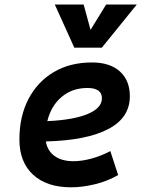

<svg xmlns="http://www.w3.org/2000/svg" viewBox="-20 -796 626 826"><path d="M295.9 -102.5Q332.5 -102.5 374.3 -114Q416 -125.5 454.6 -146L488.3 -43Q441.4 -16.1 387.9 -3.2Q334.5 9.8 285.6 9.8Q181.2 9.8 122.3 -44.4Q63.5 -98.6 63.5 -195.8Q63.5 -295.4 102.5 -370.1Q141.6 -444.8 211.7 -486.1Q281.7 -527.3 375.5 -527.3Q452.6 -527.3 495.6 -488.8Q538.6 -450.2 538.6 -381.8Q538.6 -289.1 445.3 -240.5Q352.1 -191.9 177.2 -187.5Q184.1 -147 214.8 -124.8Q245.6 -102.5 295.9 -102.5ZM183.6 -274.9Q294.9 -279.8 356.7 -305.4Q418.5 -331.1 418.5 -373Q418.5 -417.5 356 -417.5Q291 -417.5 245.4 -379.2Q199.7 -340.8 183.6 -274.9ZM299.8 -590.8 215.8 -776.4H339.8L369.6 -667.5L436.5 -776.4H568.4L418 -590.8Z"/></svg>

Font: Cascadia Code PL SemiBold
Style: Italic
Weight: 600
Italic angle: -10°
Monospace: yes
Designer: Aaron Bell
Foundry: Saja Typeworks
Version: Version 2404.023; ttfautohint (v1.8.4)